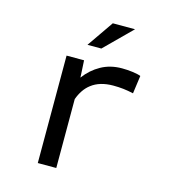

<svg xmlns="http://www.w3.org/2000/svg" viewBox="-109 -823 818 912"><g transform="rotate(15 300.0 -366.5)"><path d="M431.2 -538.1Q373.5 -538.1 328.4 -512.9Q283.2 -487.8 251 -444.3L250.5 -457.5L246.6 -528.3H160.6V0H251.5V-338.9Q260.3 -363.3 273.7 -383.1Q287.1 -402.8 305.2 -416.5Q325.2 -432.1 352.1 -440.2Q378.9 -448.2 412.1 -448.2Q438 -448.2 461.7 -445.6Q485.4 -442.9 511.7 -437L523.9 -525.4Q510.3 -531.2 483.2 -534.7Q456.1 -538.1 431.2 -538.1ZM333 -733.4 243.2 -603.5H311.5L442.4 -733.4Z"/></g></svg>

Font: Roboto Mono
Style: Regular
Weight: 400
Monospace: yes
Designer: Google
Version: Version 3.000